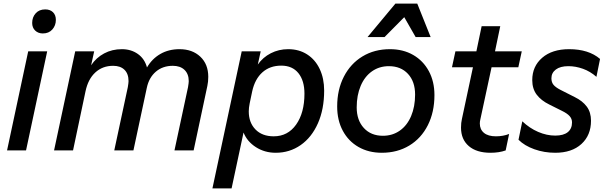

<svg xmlns="http://www.w3.org/2000/svg" viewBox="-20 -832 3355 1062"><path d="M136 -548H241L124 0H19ZM158 -705Q158 -737 177.5 -758.5Q197 -780 230 -780Q257 -780 273 -764.5Q289 -749 289 -722Q289 -691 269.5 -669Q250 -647 217 -647Q191 -647 174.5 -663Q158 -679 158 -705Z M396 -548H501L484 -471Q512 -513 556 -536.5Q600 -560 654 -560Q705 -560 742.5 -533.5Q780 -507 793 -459Q821 -507 867 -533.5Q913 -560 973 -560Q1044 -560 1088 -518.5Q1132 -477 1132 -407Q1132 -380 1127 -357L1051 0H945L1020 -350Q1024 -374 1024 -383Q1024 -423 1000.5 -445.5Q977 -468 936 -468Q880 -468 842 -435.5Q804 -403 792 -346L718 0H612L687 -350Q691 -374 691 -383Q691 -424 668.5 -446Q646 -468 606 -468Q547 -468 507 -431Q467 -394 453 -327L384 0H279Z M1317 -548H1422L1406 -475Q1434 -515 1478 -537.5Q1522 -560 1574 -560Q1634 -560 1679 -531Q1724 -502 1748.5 -450Q1773 -398 1773 -331Q1773 -228 1738.5 -150Q1704 -72 1643 -29.5Q1582 13 1505 13Q1444 13 1395.5 -18Q1347 -49 1327 -99L1261 210H1155ZM1356 -216Q1356 -154 1393 -116Q1430 -78 1494 -78Q1572 -78 1618 -143Q1664 -208 1664 -314Q1664 -386 1630.5 -427.5Q1597 -469 1536 -469Q1473 -469 1431.5 -432Q1390 -395 1375 -327L1361 -260Q1356 -235 1356 -216Z M1845 -243Q1845 -336 1882 -408Q1919 -480 1985 -520Q2051 -560 2137 -560Q2210 -560 2265.5 -528Q2321 -496 2352 -438.5Q2383 -381 2383 -306Q2383 -212 2346.5 -139.5Q2310 -67 2244 -27Q2178 13 2092 13Q2019 13 1963 -19Q1907 -51 1876 -109Q1845 -167 1845 -243ZM2098 -81Q2151 -81 2191.5 -109.5Q2232 -138 2254 -190Q2276 -242 2276 -309Q2276 -381 2236.5 -423.5Q2197 -466 2131 -466Q2078 -466 2037.5 -437.5Q1997 -409 1975 -357Q1953 -305 1953 -238Q1953 -167 1992.5 -124Q2032 -81 2098 -81ZM2362 -627H2279L2216 -737L2107 -627H2013L2167 -812H2288Z M2530 -126Q2530 -153 2535 -174L2596 -460H2480L2499 -548H2615L2644 -687H2747L2718 -548H2866L2847 -460H2699L2637 -172Q2634 -160 2634 -149Q2634 -116 2657 -97Q2680 -78 2723 -78Q2763 -78 2796 -91L2777 0Q2741 13 2693 13Q2616 13 2573 -24Q2530 -61 2530 -126Z M2848 -59 2869 -161Q2909 -123 2956.5 -102.5Q3004 -82 3051 -82Q3097 -82 3120.5 -101Q3144 -120 3144 -155Q3144 -175 3130.5 -190Q3117 -205 3088 -219L3018 -254Q2973 -276 2948.5 -308.5Q2924 -341 2924 -389Q2924 -465 2979 -512.5Q3034 -560 3128 -560Q3236 -560 3299 -506L3279 -407Q3245 -437 3204.5 -451.5Q3164 -466 3124 -466Q3079 -466 3054.5 -447.5Q3030 -429 3030 -399Q3030 -377 3041.5 -363Q3053 -349 3080 -335L3159 -295Q3202 -274 3225.5 -242.5Q3249 -211 3249 -164Q3249 -84 3196 -35.5Q3143 13 3051 13Q2990 13 2935.5 -6.5Q2881 -26 2848 -59Z"/></svg>

Font: Application Medium
Style: Italic
Weight: 500
Italic angle: -12°
Designer: Wei Huang
Foundry: Wei Huang
Version: Version 0.012